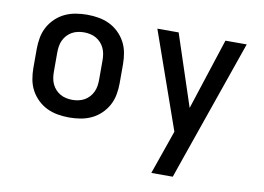

<svg xmlns="http://www.w3.org/2000/svg" viewBox="-79 -650 1357 986"><g transform="rotate(10 600.0 -156.5)"><path d="M300 8Q270 8 240.5 3Q211 -2 184.5 -14.5Q158 -27 136 -48Q114 -69 100 -95Q86 -121 80.5 -150.5Q75 -180 75 -210V-310Q75 -340 80.5 -369.5Q86 -399 100 -425Q114 -451 136 -472Q158 -493 184.5 -505.5Q211 -518 240.5 -523Q270 -528 300 -528Q330 -528 359.5 -523Q389 -518 415.5 -505.5Q442 -493 464 -472Q486 -451 500 -425Q514 -399 519.5 -369.5Q525 -340 525 -310V-210Q525 -180 519.5 -150.5Q514 -121 500 -95Q486 -69 464 -48Q442 -27 415.5 -14.5Q389 -2 359.5 3Q330 8 300 8ZM300 -84Q316 -84 332.5 -87.5Q349 -91 363 -99Q377 -107 388 -119Q399 -131 406 -146Q413 -161 415.5 -177.5Q418 -194 418 -210V-310Q418 -326 415.5 -342.5Q413 -359 406 -374Q399 -389 388 -401Q377 -413 363 -421Q349 -429 332.5 -432.5Q316 -436 300 -436Q284 -436 267.5 -432.5Q251 -429 237 -421Q223 -413 212 -401Q201 -389 194 -374Q187 -359 184.5 -342.5Q182 -326 182 -310V-210Q182 -194 184.5 -177.5Q187 -161 194 -146Q201 -131 212 -119Q223 -107 237 -99Q251 -91 267.5 -87.5Q284 -84 300 -84ZM765 215Q779 175 793 135Q807 95 821 55L845 -14L667 -520H778L901 -148L1022 -520H1133L914 108L877 215Z"/></g></svg>

Font: Iosevka Aile Semibold
Style: Regular
Weight: 600
Designer: Belleve Invis
Foundry: Belleve Invis
Version: Version 31.1.0; ttfautohint (v1.8.4)